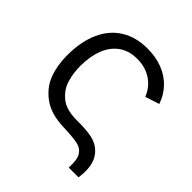

<svg xmlns="http://www.w3.org/2000/svg" viewBox="-186 -680 926 926"><g transform="rotate(45 277.0 -217.5)"><path d="M428.3 120Q431.7 64.8 416.8 40.2Q401.8 15.7 372.2 9.2Q342.5 2.7 277 0H271.7Q183.7 -3.3 132 -41.8Q80.3 -80.3 60.2 -135.3Q40 -190.3 40 -257.3Q40 -351 70 -417.9Q100 -484.8 156.6 -519.9Q213.2 -555 292 -555Q347.7 -555 393.8 -537.4Q439.8 -519.8 472.2 -486.1Q504.7 -452.3 520.3 -405.7L448.3 -382.3Q429 -430.8 388 -457.8Q347 -484.7 291.3 -484.7Q235.3 -484.7 197.3 -457.1Q159.3 -429.5 140.5 -381Q121.7 -332.5 121.3 -269Q121 -219.3 133.9 -175.2Q146.8 -131 184.2 -100.2Q221.7 -69.3 290 -69H294Q322.8 -69 350.4 -67.4Q378 -65.8 399.3 -60.7Q453.8 -47.8 480.2 -3.1Q506.5 41.7 495 120Z"/></g></svg>

Font: Manrope
Style: Regular
Weight: 400
Designer: Mikhail Sharanda
Foundry: Mikhail Sharanda
Version: Version 4.503